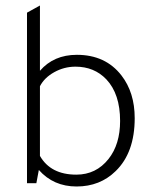

<svg xmlns="http://www.w3.org/2000/svg" viewBox="-20 -665 557 697"><path d="M112 0H78V-619L125 -645V-408Q175 -466 259 -466Q363 -466 421 -391Q469 -329 469 -236Q469 -111 400 -44Q343 12 258 12Q174 12 121 -48ZM125 -352V-99Q164 -31 257 -31Q329 -31 374 -88Q416 -141 416 -226Q416 -324 366 -377Q322 -423 254 -423Q213 -423 177 -403Q141 -383 125 -352Z"/></svg>

Font: Tajawal Light
Style: Regular
Weight: 300
Designer: Boutros Fonts
Foundry: Created by Boutros International 2017
Version: Version 1.700